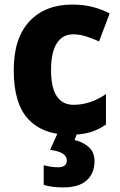

<svg xmlns="http://www.w3.org/2000/svg" viewBox="-20 -579 525 839"><path d="M286 10Q168 10 104 -58Q40 -126 40 -272Q40 -412 108.5 -485.5Q177 -559 296 -559Q345 -559 385.5 -548.5Q426 -538 459 -520L413 -398Q382 -412 354.5 -420.5Q327 -429 299 -429Q253 -429 228 -389.5Q203 -350 203 -273Q203 -195 228.5 -158Q254 -121 301 -121Q339 -121 374.5 -133Q410 -145 443 -168V-35Q411 -12 373.5 -1Q336 10 286 10ZM393 125Q393 178 359 209Q325 240 256 240Q230 240 208.5 237Q187 234 171 229V143Q186 147 202.5 149.5Q219 152 233 152Q272 152 272 122Q272 85 199 76L233 0H318L306 33Q340 40 366.5 62.5Q393 85 393 125Z"/></svg>

Font: Noto Sans Devanagari UI SemiCondensed ExtraBold
Style: Regular
Weight: 800
Width: 4
Designer: Jelle Bosma - Monotype Design Team
Foundry: Monotype Imaging Inc.
Version: Version 2.004; ttfautohint (v1.8.4.7-5d5b)